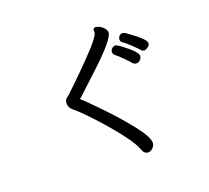

<svg xmlns="http://www.w3.org/2000/svg" viewBox="-137 -935 1274 1170"><g transform="rotate(-20 500.0 -349.5)"><path d="M643.1 -564.9Q634.3 -572.8 633.8 -585.9Q633.8 -598.1 644.3 -607.7Q654.8 -617.2 666 -617.2Q675.8 -617.2 712.9 -588.9Q788.1 -531.7 788.1 -505.9Q788.1 -493.7 777.6 -481.9Q767.1 -470.2 752 -470.2Q736.8 -470.2 727.3 -482.2Q717.8 -494.1 691.4 -521Q665 -547.9 643.1 -564.9ZM823.2 -527.8Q812 -527.8 804.4 -537.4Q796.9 -546.9 765.4 -577.4Q733.9 -607.9 711.9 -622.1Q703.1 -629.9 703.1 -642.1Q703.1 -653.3 711.7 -663.1Q720.2 -672.9 731.9 -672.9Q743.2 -672.9 763.2 -658.2Q862.3 -588.4 861.8 -562Q861.8 -547.9 847.4 -537.8Q833 -527.8 823.2 -527.8ZM634.8 64Q607.9 64 598.1 33.2Q573.2 -38.6 421.9 -208Q335.9 -303.2 289.1 -340.8Q267.1 -359.9 267.1 -383.8Q267.1 -406.7 280 -417.5Q293 -428.2 299.8 -433.1Q505.9 -629.9 550.8 -690.9Q575.7 -723.1 576.2 -737.8L575.2 -747.1Q575.2 -763.2 590.8 -763.2Q602.1 -763.2 616.9 -755.6Q631.8 -748 643.8 -734.1Q655.8 -720.2 655.8 -706.1Q655.8 -664.1 501 -520Q426.8 -451.2 391.4 -418Q356 -384.8 354 -384.8Q354 -382.8 355 -381.8Q377.9 -362.8 462.4 -275.4Q546.9 -188 613 -104.5Q679.2 -21 679.2 18.1Q679.2 35.2 664.6 49.6Q649.9 64 634.8 64Z"/></g></svg>

Font: LXGW WenKai Screen R
Style: Regular
Weight: 400
Designer: Fontworks Inc.
Version: Version 1.235;May 31, 2022